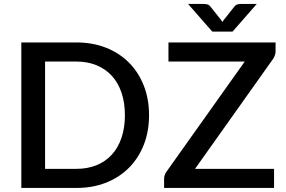

<svg xmlns="http://www.w3.org/2000/svg" viewBox="-20 -930 1413 950"><path d="M717.5 -360Q717.5 -280 691.5 -213.8Q665.5 -147.5 618.2 -100Q571 -52.5 504.8 -26.2Q438.5 0 357.5 0H85.5V-720H357.5Q438.5 -720 504.8 -693.8Q571 -667.5 618.2 -620Q665.5 -572.5 691.5 -506.2Q717.5 -440 717.5 -360ZM598 -360Q598 -422 581.2 -471.5Q564.5 -521 533.2 -555Q502 -589 457.5 -607.2Q413 -625.5 357.5 -625.5H203V-94.5H357.5Q413 -94.5 457.5 -112.5Q502 -130.5 533.2 -164.8Q564.5 -199 581.2 -248.2Q598 -297.5 598 -360ZM1343.5 -676.5Q1343.5 -666.5 1340.2 -657Q1337 -647.5 1331.5 -639L945 -94.5H1336V0H792V-46Q792 -55.5 795 -63.8Q798 -72 803 -79.5L1191 -625.5H813.5V-720H1343.5ZM1250.5 -910.5 1130.5 -773.5H1030.5L910.5 -910.5H988.5Q995 -910.5 1004.8 -908.5Q1014.5 -906.5 1021.5 -897L1074 -831Q1078 -825.5 1080.5 -821Q1083 -825.5 1087 -831L1139 -896.5Q1146.5 -906.5 1156 -908.5Q1165.5 -910.5 1172.5 -910.5Z"/></svg>

Font: Lato 2
Style: Regular
Weight: 600
Designer: Lukasz Dziedzic with Adam Twardoch and Botio Nikoltchev
Foundry: tyPoland Lukasz Dziedzic
Version: Version 2.015; 2015-08-06; http://www.latofonts.com/